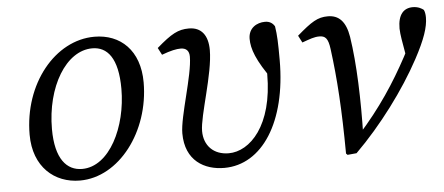

<svg xmlns="http://www.w3.org/2000/svg" viewBox="-41 -578 1562 676"><g transform="rotate(-5 740.0 -240.0)"><path d="M217 13C355 13 470 -138 470 -312C470 -425 403 -487 311 -487C172 -487 54 -343 54 -163C54 -49 127 13 217 13ZM228 -27C174 -27 134 -70 134 -176C134 -325 207 -447 300 -447C353 -447 390 -405 390 -296C390 -162 325 -27 228 -27Z M727 13C861 13 954 -130 954 -348C954 -408 953 -437 948 -468C941 -480 930 -487 914 -487C885 -487 855 -470 855 -432C855 -397 869 -355 925 -278L928 -346L902 -381C905 -351 906 -329 906 -303C906 -121 822 -37 747 -37C694 -37 660 -71 660 -123C660 -178 712 -320 712 -405C712 -457 689 -487 645 -487C607 -487 583 -474 530 -428L543 -403C575 -415 595 -419 610 -419C630 -419 640 -408 640 -388C640 -322 590 -181 590 -121C590 -24 657 13 727 13Z M1158 0 1163 5 1195 2C1287 -89 1374 -206 1430 -310C1466 -377 1480 -419 1480 -453C1480 -465 1478 -474 1475 -480C1469 -485 1456 -493 1437 -493C1405 -493 1384 -472 1384 -422C1384 -412 1386 -397 1388 -384L1400 -314L1412 -365C1406 -351 1401 -341 1391 -322C1343 -233 1289 -150 1209 -61L1224 -58C1227 -182 1223 -312 1208 -408C1199 -463 1175 -487 1136 -487C1100 -487 1078 -473 1026 -428L1039 -403C1067 -413 1082 -419 1100 -419C1121 -419 1131 -410 1136 -371C1150 -265 1157 -155 1158 0Z"/></g></svg>

Font: Source Serif Variable
Style: Italic
Weight: 389
Italic angle: -12°
Designer: Frank Grießhammer
Foundry: Adobe Systems Incorporated
Version: Version 3.001;hotconv 1.0.111;makeotfexe 2.5.65597